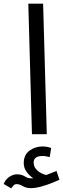

<svg xmlns="http://www.w3.org/2000/svg" viewBox="-83 -734 345 1050"><path d="M91.8 0 71.8 -713.9H152.8L172.9 0ZM-22 295.9 -63 272Q-50.8 244.1 -29.8 231.7Q-8.8 219.2 8.8 219.2Q35.2 219.2 52 230.2Q68.8 241.2 86.9 241.2Q89.8 241.2 93 241.2Q96.2 241.2 99.1 241.2Q79.1 228 63 206.5Q46.9 185.1 46.9 158.2Q46.9 112.8 78.4 89.8Q109.9 66.9 149.9 66.9Q172.9 66.9 196.8 75.2L189 125Q179.2 123 170.2 121.1Q161.1 119.1 149.9 119.1Q101.1 119.1 101.1 154.8Q101.1 174.8 113 189.5Q125 204.1 141.6 212.6Q158.2 221.2 169.9 223.1Q186 216.8 199.5 211.4Q212.9 206.1 226.1 201.2L242.2 249Q231.9 253.9 203.9 265.4Q175.8 276.9 143.3 285.9Q110.8 294.9 85.9 294.9Q60.1 294.9 41.5 283.9Q22.9 272.9 8.8 272.9Q-2 272.9 -8.1 279.1Q-14.2 285.2 -22 295.9Z"/></svg>

Font: Kurinto Seri
Style: Regular
Weight: 400
Designer: Kurinto was developed by Clint Goss from a range of fonts that are compatible with the SIL Open Font License Version 1.1
Foundry: Clinton F. Goss
Version: Version 2.196; July 25, 2020